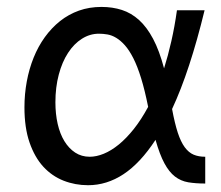

<svg xmlns="http://www.w3.org/2000/svg" viewBox="-20 -528 645 560"><path d="M241.7 -70.8Q261.2 -70.8 282.7 -79.6Q304.2 -88.4 326.4 -106.4Q348.6 -124.5 370.4 -151.9Q392.1 -179.2 412.1 -216.3Q402.3 -265.1 391.6 -299.8Q380.9 -334.5 368.9 -358.2Q356.9 -381.8 344.2 -396Q331.5 -410.2 318.8 -417.7Q306.2 -425.3 293.5 -427.5Q280.8 -429.7 268.6 -429.7Q242.2 -429.7 219 -415Q195.8 -400.4 178.5 -373.8Q161.1 -347.2 151.4 -310.3Q141.6 -273.4 141.6 -229.5Q141.6 -195.8 148.2 -166.7Q154.8 -137.7 167.7 -116.5Q180.7 -95.2 199.2 -83Q217.8 -70.8 241.7 -70.8ZM51.3 -214.8Q51.3 -253.4 58.1 -290.3Q64.9 -327.1 78.1 -359.9Q91.3 -392.6 110.8 -419.7Q130.4 -446.8 155.3 -466.6Q180.2 -486.3 210.4 -497.1Q240.7 -507.8 275.9 -507.8Q308.1 -507.8 335.4 -499Q362.8 -490.2 385.5 -469.7Q408.2 -449.2 426.5 -414.8Q444.8 -380.4 458.5 -328.6Q470.2 -365.7 479.7 -407.7Q489.3 -449.7 496.1 -498H576.7Q555.2 -409.7 531.7 -338.1Q508.3 -266.6 481.9 -210Q489.7 -168 498.5 -141.1Q507.3 -114.3 518.8 -98.6Q530.3 -83 544.7 -76.9Q559.1 -70.8 578.6 -70.8V7.3Q550.8 7.3 529.1 3.7Q507.3 0 490.2 -13.2Q473.1 -26.4 459.5 -51.8Q445.8 -77.1 433.6 -120.1Q389.2 -52.2 340.3 -20Q291.5 12.2 236.8 12.2Q199.2 12.2 165.5 -1Q131.8 -14.2 106.4 -41.7Q81.1 -69.3 66.2 -112.3Q51.3 -155.3 51.3 -214.8Z"/></svg>

Font: Andika Phon
Style: Regular
Weight: 400
Designer: Victor Gaultney, Annie Olsen, Julie Remington, Don Collingsworth, Eric Hays, Becca Hirsbrunner
Foundry: SIL International
Version: Version 5.000